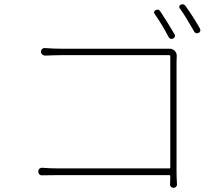

<svg xmlns="http://www.w3.org/2000/svg" viewBox="-20 -856 1040 899"><path d="M796.9 -696.3Q800.8 -691.4 798.8 -685.1Q796.9 -678.7 791 -675.8Q777.3 -668.9 769.5 -682.6Q739.3 -740.2 704.1 -791Q700.2 -795.9 701.7 -801.3Q703.1 -806.6 709 -808.6Q721.7 -815.4 730.5 -802.7Q763.7 -752.9 796.9 -696.3ZM806.6 -567.4V-51.8Q806.6 -26.4 808.6 5.9Q809.6 12.7 804.7 18.1Q799.8 23.4 792.5 23.4Q785.2 23.4 780.3 18.1Q775.4 12.7 776.4 5.9Q777.3 -14.6 777.3 -31.2Q777.3 -36.1 772.5 -36.1H256.8Q214.8 -36.1 177.7 -35.2Q169.9 -34.2 164.6 -39.6Q159.2 -44.9 159.2 -52.7Q159.2 -60.5 164.6 -65.9Q169.9 -71.3 177.7 -70.3Q218.8 -67.4 255.9 -67.4H772.5Q777.3 -67.4 777.3 -71.3V-593.8Q777.3 -597.7 772.5 -597.7H267.6Q238.3 -597.7 191.4 -595.7Q183.6 -595.7 177.7 -601.1Q171.9 -606.4 171.9 -614.3Q171.9 -622.1 177.7 -627Q183.6 -631.8 191.4 -630.9Q231.4 -627.9 266.6 -627.9H748Q765.6 -627.9 774.4 -627.9Q788.1 -627.9 797.9 -618.2Q807.6 -608.4 807.6 -594.7Q806.6 -578.1 806.6 -567.4ZM822.3 -816.4Q819.3 -819.3 819.3 -823.2Q819.3 -831.1 826.2 -834Q831.1 -835.9 835 -835.9Q842.8 -835.9 848.6 -828.1Q883.8 -779.3 916 -722.7Q918 -718.8 918 -715.8Q918 -712.9 918 -710.9Q916 -705.1 910.2 -702.1Q905.3 -700.2 901.4 -700.2Q893.6 -700.2 888.7 -709Q847.7 -781.2 822.3 -816.4Z"/></svg>

Font: Gen Jyuu Gothic ExtraLight
Style: Regular
Weight: 100
Designer: [Source Han Sans]
Ryoko NISHIZUKA  (kana & ideographs); Paul D. Hunt (Latin, Greek & Cyrillic); Wenlong ZHANG  (bopomofo
Version: Version 1.002.20150607